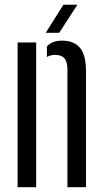

<svg xmlns="http://www.w3.org/2000/svg" viewBox="-20 -776 427 796"><path d="M259.5 0V-488Q259.5 -520 247 -534.2Q234.5 -548.5 208.5 -548.5Q190.5 -548.5 174.5 -540V-584Q186 -595.5 200.8 -601.5Q215.5 -607.5 237 -607.5Q286 -607.5 311 -578.5Q336 -549.5 336.5 -482.5V0ZM53 0V-600H130V0ZM169.5 -640 243 -756.5H301L225.5 -640Z"/></svg>

Font: Big Shoulders Stencil Display Medium
Style: Regular
Weight: 500
Designer: Patric King
Foundry: XO Type Co
Version: Version 1.000